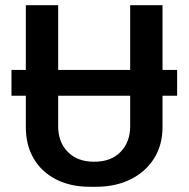

<svg xmlns="http://www.w3.org/2000/svg" viewBox="-20 -706 723 736"><path d="M24 -438H659V-339H24ZM325 10Q250 10 194.5 -18.5Q139 -47 109 -98.5Q79 -150 79 -219V-686H203V-222Q203 -161 240 -123.5Q277 -86 341 -86Q406 -86 442.5 -124Q479 -162 479 -222V-686H603V-219Q603 -150 570.5 -98.5Q538 -47 480.5 -18.5Q423 10 348 10Z"/></svg>

Font: Chivo Medium
Style: Regular
Weight: 500
Designer: Hector Gatti
Foundry: Omnibus-Type
Version: Version 2.002